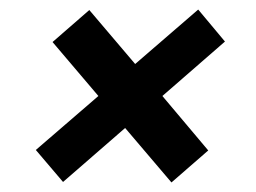

<svg xmlns="http://www.w3.org/2000/svg" viewBox="-20 -453 535 402"><path d="M242 -185 112 -72 55 -139 186 -252 90 -365 167 -432 263 -319 395 -433 451 -366 320 -252 416 -138 339 -71Z"/></svg>

Font: Azeri Sans SemiBold
Style: Italic
Weight: 600
Designer: Hector Gatti & Omnibus-Type (original fonts) / Cristiano Sobral (main changes and remastering)
Foundry: Omnibus-Type
Version: Version 0.07;August 21, 2020;FontCreator 13.0.0.2681 64-bit;